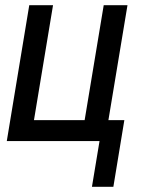

<svg xmlns="http://www.w3.org/2000/svg" viewBox="-20 -540 540 735"><path d="M332 175 361 0H6L92 -520H183L110 -80H304L377 -520H468L395 -80H456L414 175Z"/></svg>

Font: Iosevka SS04 Medium Oblique
Style: Regular
Weight: 500
Italic angle: -9°
Monospace: yes
Designer: Belleve Invis
Foundry: Belleve Invis
Version: Version 19.0.0; ttfautohint (v1.8.4)